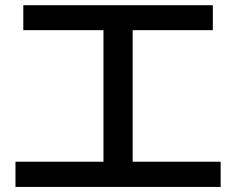

<svg xmlns="http://www.w3.org/2000/svg" viewBox="-20 -739 915 744"><path d="M70.3 -718.8H804.7V-622.1H494.1V-112.3H835V-14.6H40V-112.3H380.9V-622.1H70.3Z"/></svg>

Font: RobotoJAA
Style: Medium
Weight: 500
Version: Version 2.05; 2016-11-05